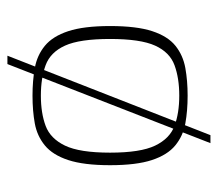

<svg xmlns="http://www.w3.org/2000/svg" viewBox="-54 -454 574 505"><g transform="rotate(-90 232.5 -202.0)"><path d="M108 65 316 -469H338L129 65ZM233 5Q193 5 160 -1Q127 -7 102 -27.5Q77 -48 63.5 -89Q50 -130 50 -199Q50 -268 63.5 -309Q77 -350 102 -370.5Q127 -391 160 -397Q193 -403 233 -403Q272 -403 305.5 -397Q339 -391 364 -370.5Q389 -350 402.5 -309Q416 -268 416 -199Q416 -129 402.5 -88Q389 -47 364 -27Q339 -7 305.5 -1Q272 5 233 5ZM233 -17Q279 -17 313 -29.5Q347 -42 364.5 -80.5Q382 -119 382 -199Q382 -279 364.5 -317.5Q347 -356 313 -368.5Q279 -381 233 -381Q187 -381 153.5 -368.5Q120 -356 101.5 -317.5Q83 -279 83 -199Q83 -119 101.5 -80.5Q120 -42 153.5 -29.5Q187 -17 233 -17Z"/></g></svg>

Font: Genos Thin ExtraLight
Style: Regular
Weight: 250
Version: Version 1.010